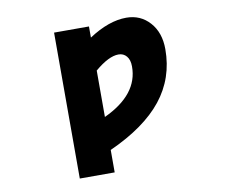

<svg xmlns="http://www.w3.org/2000/svg" viewBox="-81 -639 1162 963"><g transform="rotate(-10 500.0 -158.0)"><path d="M427.7 -63.5Q606.4 -146.5 605.5 -290Q605.5 -323.2 589.8 -341.8Q574.2 -360.4 548.8 -360.4Q499 -360.4 427.7 -299.8ZM427.7 218.8H250V-524.4H427.7V-467.8Q530.3 -535.2 619.1 -535.2Q691.4 -535.2 738.3 -482.9Q785.2 -430.7 785.2 -345.7Q785.2 -198.2 697.3 -87.9Q609.4 22.5 427.7 104.5Z"/></g></svg>

Font: Gen Shin Gothic Monospace Heavy
Style: Bold
Weight: 800
Designer: [Source Han Sans]
Ryoko NISHIZUKA  (kana & ideographs); Paul D. Hunt (Latin, Greek & Cyrillic); Wenlong ZHANG  (bopomofo
Version: Version 1.002.20150607